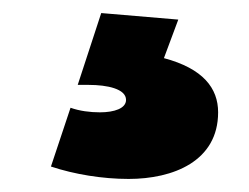

<svg xmlns="http://www.w3.org/2000/svg" viewBox="-20 -30 382 294"><path d="M135 -10 99 100H116C144 100 173 106 173 123C173 136 155 142 133 142C118 142 102 140 88 135L58 225C94 237 137 244 177 244C245 244 314 217 314 142C314 105 291 75 231 59L253 0Z"/></svg>

Font: Montserrat arm Black
Style: Regular
Weight: 900
Designer: Julieta Ulanovsky
Foundry: Julieta Ulanovsky
Version: Version 6.000;PS 006.000;hotconv 1.0.88;makeotf.lib2.5.64775